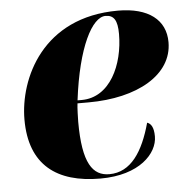

<svg xmlns="http://www.w3.org/2000/svg" viewBox="-45 -590 625 644"><g transform="rotate(-5 267.5 -268.0)"><path d="M268 10C400 10 462 -58 462 -115C462 -147 452 -159 440 -163C414 -68 372 -2 299 -2C243 -2 210 -46 210 -186C210 -195 211 -236 213 -248H250C415 -248 535 -316 535 -426C535 -501 478 -546 375 -546C121 -546 31 -347 31 -209C31 -56 121 10 268 10ZM228 -258H214C236 -436 287 -532 332 -532C360 -532 372 -514 372 -468C372 -365 324 -258 228 -258Z"/></g></svg>

Font: Noto Serif Display SemiCondensed Black
Style: Italic
Weight: 900
Width: 4
Italic angle: -12°
Designer: Monotype Design Team
Foundry: Monotype Imaging Inc.
Version: Version 2.009